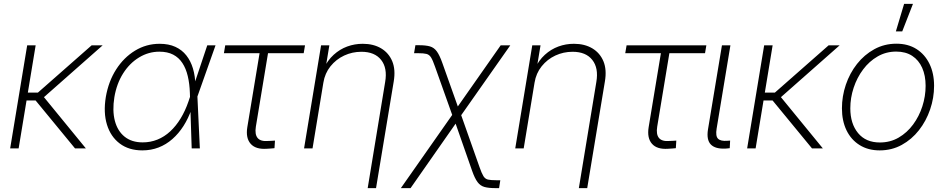

<svg xmlns="http://www.w3.org/2000/svg" viewBox="-20 -762 4857 986"><path d="M163.1 -529.3 75.7 0H32.2L119.6 -529.3ZM507.3 -529.3 186.5 -246.1H95.2L102.1 -286.6H174.8L450.7 -529.3ZM365.2 0 157.2 -252.9 192.4 -279.3 420.9 0Z M710.9 10.3Q641.6 10.3 595 -24.9Q548.3 -60.1 529.3 -121.8Q510.3 -183.6 523.4 -263.7Q537.1 -343.8 576.4 -405.3Q615.7 -466.8 673.6 -502Q731.4 -537.1 799.8 -537.1Q846.2 -537.1 880.4 -521.5Q914.6 -505.9 937 -477.3Q959.5 -448.7 970.9 -410.2Q982.4 -371.6 983.4 -325.2H997.6L993.7 -267.6L1006.3 0H964.4L955.1 -284.7Q953.6 -332 944.3 -371.1Q935.1 -410.2 916.7 -438.2Q898.4 -466.3 869.4 -481.4Q840.3 -496.6 798.3 -496.6Q742.7 -496.6 694.1 -467Q645.5 -437.5 612.3 -385Q579.1 -332.5 567.4 -263.2Q556.2 -194.3 569.8 -141.8Q583.5 -89.4 619.9 -60.1Q656.2 -30.8 712.9 -30.8Q752.9 -30.8 788.6 -45.2Q824.2 -59.6 854 -87.2Q883.8 -114.7 907.5 -153.6Q931.2 -192.4 947.8 -240.7L1044.4 -529.3H1086.9L992.7 -263.2L977.5 -202.1H963.9Q947.3 -154.3 922.4 -115.2Q897.5 -76.2 865.2 -47.9Q833 -19.5 794.2 -4.6Q755.4 10.3 710.9 10.3Z M1349.6 2Q1293 5.9 1267.1 -23.7Q1241.2 -53.2 1250 -108.4L1313 -488.8H1129.9L1136.7 -529.3H1546.4L1539.6 -488.8H1356.4L1293.9 -111.3Q1287.6 -71.8 1303.2 -53.2Q1318.8 -34.7 1356.9 -38.1Q1365.2 -38.1 1374.3 -38.8Q1383.3 -39.6 1392.1 -40L1389.6 -1Q1380.4 0 1370.4 0.7Q1360.4 1.5 1349.6 2Z M1640.6 -337.4 1585 0H1541.5L1628.9 -529.3H1671.4L1651.4 -408.2H1641.6Q1662.1 -452.1 1693.6 -480.7Q1725.1 -509.3 1763.2 -523.2Q1801.3 -537.1 1842.8 -537.1Q1897.9 -537.1 1937.3 -513.7Q1976.6 -490.2 1994.4 -447.3Q2012.2 -404.3 2002 -343.8L1911.1 204.1H1868.2L1958 -341.3Q1970.2 -412.6 1937.3 -454.3Q1904.3 -496.1 1835.9 -496.1Q1789.1 -496.1 1747.6 -476.8Q1706.1 -457.5 1677.2 -421.6Q1648.4 -385.7 1640.6 -337.4Z M2038.6 204.1 2317.4 -193.4H2340.3L2442.4 95.7Q2453.6 127.9 2462.4 142.3Q2471.2 156.7 2485.8 160.2Q2500.5 163.6 2528.8 163.6H2549.3L2543 204.1H2524.9Q2489.3 204.1 2468 198.2Q2446.8 192.4 2432.4 173.1Q2418 153.8 2404.3 114.7L2319.8 -127L2088.4 204.1ZM2310.1 -149.9 2213.9 -419.9Q2202.6 -452.6 2193.6 -467Q2184.6 -481.4 2170.2 -485.1Q2155.8 -488.8 2127 -488.8H2106.4L2113.3 -529.8H2131.8Q2167 -529.8 2188 -523.7Q2209 -517.6 2223.1 -498.3Q2237.3 -479 2251.5 -439L2331.1 -215.3L2551.3 -529.3H2600.6L2334 -149.9Z M2725.1 -337.4 2669.4 0H2626L2713.4 -529.3H2755.9L2735.8 -408.2H2726.1Q2746.6 -452.1 2778.1 -480.7Q2809.6 -509.3 2847.7 -523.2Q2885.7 -537.1 2927.2 -537.1Q2982.4 -537.1 3021.7 -513.7Q3061 -490.2 3078.9 -447.3Q3096.7 -404.3 3086.4 -343.8L2995.6 204.1H2952.6L3042.5 -341.3Q3054.7 -412.6 3021.7 -454.3Q2988.8 -496.1 2920.4 -496.1Q2873.5 -496.1 2832 -476.8Q2790.5 -457.5 2761.7 -421.6Q2732.9 -385.7 2725.1 -337.4Z M3410.6 2Q3354 5.9 3328.1 -23.7Q3302.2 -53.2 3311 -108.4L3374 -488.8H3190.9L3197.8 -529.3H3607.4L3600.6 -488.8H3417.5L3355 -111.3Q3348.6 -71.8 3364.3 -53.2Q3379.9 -34.7 3418 -38.1Q3426.3 -38.1 3435.3 -38.8Q3444.3 -39.6 3453.1 -40L3450.7 -1Q3441.4 0 3431.4 0.7Q3421.4 1.5 3410.6 2Z M3707 1Q3653.8 3.9 3630.6 -19.8Q3607.4 -43.5 3615.7 -96.7L3687.5 -529.3H3731L3660.2 -101.6Q3653.8 -63 3667.5 -49.6Q3681.2 -36.1 3715.8 -39.1Q3720.2 -39.6 3723.1 -39.6Q3726.1 -39.6 3729.5 -40L3727.5 -1Q3723.1 -0.5 3717.8 0Q3712.4 0.5 3707 1Z M3947.8 -529.3 3860.4 0H3816.9L3904.3 -529.3ZM4292 -529.3 3971.2 -246.1H3879.9L3886.7 -286.6H3959.5L4235.4 -529.3ZM4149.9 0 3941.9 -252.9 3977.1 -279.3 4205.6 0Z M4497.6 10.3Q4438 10.3 4394.3 -17.1Q4350.6 -44.4 4327.1 -93Q4303.7 -141.6 4303.7 -205.6Q4303.7 -267.6 4323.7 -326.9Q4343.8 -386.2 4381.1 -433.6Q4418.5 -481 4470 -509.3Q4521.5 -537.6 4583.5 -537.6Q4643.1 -537.6 4686.3 -510.3Q4729.5 -482.9 4753.2 -434.3Q4776.9 -385.7 4776.9 -321.3Q4776.9 -259.3 4756.6 -200Q4736.3 -140.6 4699.2 -93.3Q4662.1 -45.9 4610.8 -17.8Q4559.6 10.3 4497.6 10.3ZM4498.5 -30.3Q4551.8 -30.3 4595 -55.4Q4638.2 -80.6 4669.2 -122.6Q4700.2 -164.6 4716.8 -216.3Q4733.4 -268.1 4733.4 -321.3Q4733.4 -374 4715.8 -413.6Q4698.2 -453.1 4664.6 -475.1Q4630.9 -497.1 4582.5 -497.1Q4530.3 -497.1 4487.1 -472.2Q4443.8 -447.3 4412.6 -405.5Q4381.3 -363.8 4364 -311.8Q4346.7 -259.8 4346.7 -205.6Q4346.7 -127 4386.5 -78.6Q4426.3 -30.3 4498.5 -30.3ZM4580.6 -600.6 4623 -742.2H4668.5L4613.3 -600.6Z"/></svg>

Font: Inter 24pt ExtraLight
Style: Italic
Weight: 250
Italic angle: -9.3988°
Version: Version 4.001;git-66647c0bb